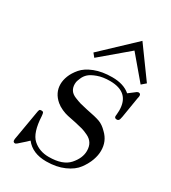

<svg xmlns="http://www.w3.org/2000/svg" viewBox="-165 -735 739 832"><g transform="rotate(30 204.5 -319.5)"><path d="M33.2 0Q33.2 -5.9 35.2 -15.1L58.1 -148.9Q60.1 -163.1 62.5 -166.5Q64.9 -169.9 71.8 -169.9Q79.6 -169.9 81.8 -166Q84 -162.1 85 -148.9Q88.9 -67.9 120.4 -39.6Q151.9 -11.2 199.2 -11.2Q269 -11.2 299.6 -45.7Q330.1 -80.1 330.1 -116.2Q330.1 -138.2 321 -153.1Q312 -168 293.5 -177Q274.9 -186 262 -189.5Q249 -192.9 226.1 -198.2Q197.3 -204.1 183.1 -207Q168.9 -210 151.9 -217.5Q134.8 -225.1 122.1 -235.8Q85.9 -266.6 85.9 -310.1Q85.9 -330.1 94.5 -352.1Q103 -374 122.1 -396.5Q141.1 -418.9 178.5 -433.6Q215.8 -448.2 266.1 -448.2Q323.2 -448.2 356 -419.9L376 -435.1Q391.1 -448.2 397 -448.2Q408.2 -448.2 408.2 -437Q408.2 -432.1 405.8 -422.9L389.2 -321.8Q387.2 -312 386 -308.1Q384.8 -304.2 381.8 -301.5Q378.9 -298.8 374 -298.8Q361.8 -298.8 361.8 -309.1L362.8 -319.8Q363.8 -329.6 363.8 -337.9Q363.8 -428.7 266.1 -429.2Q230 -429.2 204.1 -419.7Q178.2 -410.2 166 -399.2Q153.8 -388.2 147.5 -373Q141.1 -357.9 140.1 -352.1Q139.2 -346.2 139.2 -341.8Q139.2 -323.7 147.5 -311.3Q155.8 -298.8 173.8 -291.5Q191.9 -284.2 204.3 -280.5Q216.8 -276.9 240.2 -272Q287.1 -263.2 308.1 -255.6Q329.1 -248 349.1 -227.1Q383.3 -194.8 382.8 -147Q382.8 -125 374 -100.1Q365.2 -75.2 346.2 -49.1Q327.1 -22.9 288.6 -5.9Q250 11.2 199.2 11.2Q130.4 11.2 96.2 -33.2Q83 -20 70.8 -9.8Q48.8 11.2 43.9 11.2Q33.2 11.2 33.2 0ZM141.1 -500 299.8 -649.9 408.7 -500 387.7 -481.9 291 -596.2 155.8 -481.9Z"/></g></svg>

Font: CMU Serif Extra
Style: RomanSlanted
Weight: 500
Italic angle: -9.46001°
Version: Version 0.7.0